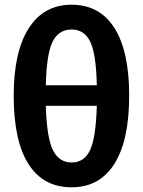

<svg xmlns="http://www.w3.org/2000/svg" viewBox="-20 -777 606 813"><path d="M283 -757Q402 -757 464.5 -658.5Q527 -560 527 -372Q527 -183 464.5 -83.5Q402 16 283 16Q163 16 100.5 -82.5Q38 -181 38 -372Q38 -557 101.5 -657Q165 -757 283 -757ZM283 -652Q228 -652 202.5 -600Q177 -548 174 -416H390Q387 -549 362 -600.5Q337 -652 283 -652ZM283 -89Q337 -89 361.5 -141.5Q386 -194 390 -329H174Q178 -194 204 -141.5Q230 -89 283 -89Z"/></svg>

Font: Fira Sans SemiBold
Style: Regular
Weight: 600
Designer: bBox Type GmbH & Carrois Corporate GbR & Edenspiekermann AG
Foundry: bBox Type GmbH & Carrois Corporate GbR & Edenspiekermann AG
Version: Version 4.301;PS 004.301;hotconv 1.0.88;makeotf.lib2.5.64775